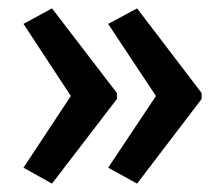

<svg xmlns="http://www.w3.org/2000/svg" viewBox="-20 -496 535 458"><path d="M461 -260V-274L307 -476L238 -439L352 -267L238 -96L307 -58ZM259 -260V-274L104 -476L36 -439L149 -267L36 -96L104 -58Z"/></svg>

Font: Noto Sans Lao Looped Condensed Medium
Style: Regular
Weight: 500
Width: 3
Designer: Mark Frömberg, Ben Mitchell
Foundry: The Fontpad Ltd
Version: Version 1.002